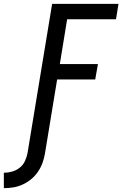

<svg xmlns="http://www.w3.org/2000/svg" viewBox="-113 -755 636 998"><path d="M-93 223V143Q-72 143 -50.5 137Q-29 131 -11 117Q7 103 16.5 82.5Q26 62 30 41L158 -735H503L490 -655H236L198 -422H396L382 -342H184L121 41Q117 66 108.5 90Q100 114 85.5 136Q71 158 50 175.5Q29 193 5 204Q-19 215 -43.5 219Q-68 223 -93 223Z"/></svg>

Font: Iosevka Term Curly Md Obl
Style: Regular
Weight: 500
Italic angle: -9°
Designer: Belleve Invis
Foundry: Belleve Invis
Version: Version 32.3.0